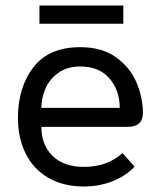

<svg xmlns="http://www.w3.org/2000/svg" viewBox="-20 -666 583 696"><path d="M45 0ZM45 -239Q45 -349 101 -422Q157 -495 271 -495Q350 -495 401 -458Q452 -421 475 -366.5Q498 -312 498 -256Q498 -206 441 -206H130Q130 -140 171 -100.5Q212 -61 284 -61Q369 -61 424 -111L468 -62Q436 -28 388 -9Q340 10 284 10Q210 10 156 -21Q102 -52 73.5 -108.5Q45 -165 45 -239ZM414 -275Q414 -339 376.5 -382Q339 -425 271 -425Q225 -425 193 -403Q161 -381 145.5 -346.5Q130 -312 130 -275ZM123 -646H427V-580H123Z"/></svg>

Font: Niramit
Style: Regular
Weight: 400
Version: Version 1.000; ttfautohint (v1.6)